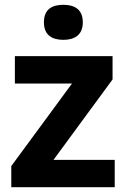

<svg xmlns="http://www.w3.org/2000/svg" viewBox="-20 -780 528 800"><path d="M244 -760C199 -760 163 -743 163 -687C163 -632 199 -614 244 -614C288 -614 325 -632 325 -687C325 -743 288 -760 244 -760ZM458 0V-114H203L449 -449V-546H42V-432H280L27 -88V0Z"/></svg>

Font: Noto Kufi Arabic
Style: Bold
Weight: 700
Designer: Monotype Design Team, David Williams, Khaled Hosny
Foundry: Google LLC
Version: Version 2.109